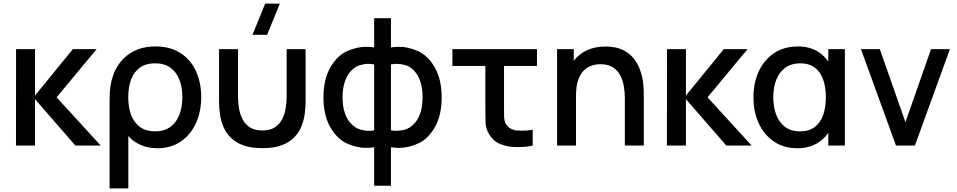

<svg xmlns="http://www.w3.org/2000/svg" viewBox="-20 -815 5358 1075"><path d="M69.5 0 70 -540H176V-280L388 -540H521L297 -270L544 0H402L176 -260V0Z M593.5 240V-233.5Q593.5 -260.5 594.2 -285.5Q595 -310.5 598.5 -332.5Q608 -398 640.5 -448.2Q673 -498.5 726.2 -526.8Q779.5 -555 851 -555Q933.5 -555 990.5 -518Q1047.5 -481 1077 -416.8Q1106.5 -352.5 1106.5 -271.5Q1106.5 -189.5 1076.8 -124.8Q1047 -60 992 -22.5Q937 15 861.5 15Q809 15 766.8 -3.8Q724.5 -22.5 698.5 -53.5V240ZM848.5 -79.5Q899 -79.5 933 -104Q967 -128.5 984 -171.8Q1001 -215 1001 -271Q1001 -327.5 984 -370Q967 -412.5 933.2 -436.5Q899.5 -460.5 848.5 -460.5Q796.5 -460.5 763.2 -436.5Q730 -412.5 714 -369.8Q698 -327 698 -270.5Q698 -213.5 714.5 -170.5Q731 -127.5 764.5 -103.5Q798 -79.5 848.5 -79.5Z M1475.5 -620H1393.5L1465 -795H1547ZM1206.5 -246.5V-540H1312.5V-274.5Q1312.5 -243 1317.8 -209.8Q1323 -176.5 1337.8 -148Q1352.5 -119.5 1379.2 -102Q1406 -84.5 1449 -84.5Q1492 -84.5 1518.8 -102Q1545.5 -119.5 1560 -148Q1574.5 -176.5 1579.8 -209.8Q1585 -243 1585 -274.5V-540H1691V-246.5Q1691 -213 1686 -176.5Q1681 -140 1667 -106Q1653 -72 1626.2 -44.8Q1599.5 -17.5 1556.2 -1.5Q1513 14.5 1449 14.5Q1385 14.5 1341.8 -1.5Q1298.5 -17.5 1271.5 -44.8Q1244.5 -72 1230.5 -106Q1216.5 -140 1211.5 -176.5Q1206.5 -213 1206.5 -246.5Z M2075 225V9.5Q2051.5 13 2029.5 13Q1977 13 1922 -12Q1867 -37 1829 -103.5Q1791 -170 1791 -269.5Q1791 -369 1829 -436Q1867 -503 1922 -528Q1977 -553 2029.5 -553Q2051.5 -553 2075 -549.5V-713H2169V-549.5Q2192.5 -553 2214.5 -553Q2267 -553 2322 -528Q2377 -503 2415 -436Q2453 -369 2453 -269.5Q2453 -170 2415 -103.5Q2377 -37 2322 -12Q2267 13 2214.5 13Q2192.5 13 2169 9.5V225ZM2169 -85Q2185.5 -82.5 2200.5 -82.5Q2221.5 -82.5 2247.2 -89.5Q2273 -96.5 2296.8 -120Q2320.5 -143.5 2333.2 -181.2Q2346 -219 2346 -269.5Q2346 -320.5 2333.5 -358.2Q2321 -396 2298 -419.8Q2275 -443.5 2249.5 -450.5Q2224 -457.5 2203 -457.5Q2186.5 -457.5 2169 -454.5ZM2075 -85V-454.5Q2058 -457.5 2042 -457.5Q2020.5 -457.5 1994.8 -450Q1969 -442.5 1946 -418.8Q1923 -395 1910.5 -357.2Q1898 -319.5 1898 -269.5Q1898 -219.5 1910.8 -182Q1923.5 -144.5 1947.2 -120.8Q1971 -97 1996.8 -89.8Q2022.5 -82.5 2044 -82.5Q2059 -82.5 2075 -85Z M2825.5 4.5Q2795 -1 2767 -15.2Q2739 -29.5 2718.5 -63.5Q2699.5 -96 2698.5 -130.2Q2697.5 -164.5 2697.5 -212.5V-446H2513V-540H2986.5V-446H2802V-217.5Q2802 -184 2802.5 -161Q2803 -138 2813 -120.5Q2823.5 -103 2839.5 -94.8Q2855.5 -86.5 2874 -84.5Q2886.5 -83.5 2899.5 -83.5Q2908.5 -83.5 2925 -84.2Q2941.5 -85 2962.5 -88.5V0Q2943.5 5 2921.8 6.8Q2900 8.5 2882 8.5Q2875 8.5 2859.5 8Q2844 7.5 2825.5 4.5Z M3478.5 0V-265.5Q3478.5 -297 3473.2 -330.2Q3468 -363.5 3453.2 -392Q3438.5 -420.5 3411.8 -438Q3385 -455.5 3342 -455.5Q3314 -455.5 3289 -446.2Q3264 -437 3245.2 -416.5Q3226.5 -396 3215.8 -362.5Q3205 -329 3205 -281V0H3099V-540H3192.5V-475Q3215 -503.5 3246.5 -523Q3298 -554.5 3371 -554.5Q3427 -554.5 3465 -536.5Q3503 -518.5 3526.8 -489.2Q3550.5 -460 3563 -425.5Q3575.5 -391 3580 -358Q3584.5 -325 3584.5 -300V0Z M3714 0 3714.5 -540H3820.5V-280L4032.5 -540H4165.5L3941.5 -270L4188.5 0H4046.5L3820.5 -260V0Z M4445 15Q4368.5 15 4313.2 -22.5Q4258 -60 4228.2 -124.5Q4198.5 -189 4198.5 -270Q4198.5 -351.5 4228.5 -416Q4258.5 -480.5 4314.5 -517.8Q4370.5 -555 4448 -555Q4514 -555 4562 -524.5Q4595.5 -503 4617.5 -470V-540H4710.5V0H4617.5V-71.5Q4595 -38 4560.5 -16Q4511 15 4445 15ZM4459.5 -79.5Q4509.5 -79.5 4541.8 -104Q4574 -128.5 4589 -171.5Q4604 -214.5 4604 -270.5Q4604 -326.5 4588.8 -369.5Q4573.5 -412.5 4541.8 -436.5Q4510 -460.5 4461 -460.5Q4412 -460.5 4378.2 -436.8Q4344.5 -413 4327 -370Q4309.5 -327 4309.5 -269.5Q4309.5 -217 4325.5 -173.8Q4341.5 -130.5 4374.8 -105Q4408 -79.5 4459.5 -79.5Z M4996.5 0 4800.5 -540H4906L5049.5 -131L5193 -540H5298.5L5102.5 0Z"/></svg>

Font: Cns Manrope SemBd
Style: Regular
Weight: 600
Designer: Mikhail Sharanda
Foundry: Mikhail Sharanda
Version: Version 4.504